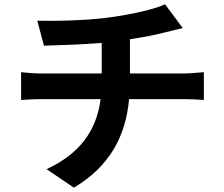

<svg xmlns="http://www.w3.org/2000/svg" viewBox="-20 -814 1040 891"><path d="M583 -473V-632C643 -641 702 -652 751 -665C768 -669 794 -676 828 -684L746 -794C696 -771 594 -748 494 -734C384 -718 229 -716 153 -718L184 -602C251 -604 356 -607 452 -615V-473H170C139 -473 105 -476 78 -479V-350C104 -352 141 -354 172 -354H447C428 -206 348 -99 196 -29L323 57C492 -44 564 -186 579 -354H838C865 -354 899 -352 926 -350V-479C904 -477 856 -473 835 -473Z"/></svg>

Font: Noto Sans Mono CJK JP Bold
Style: Regular
Weight: 700
Designer: Ryoko NISHIZUKA (kana & ideographs); Paul D. Hunt (Latin, Greek & Cyrillic); Wenlong ZHANG (bopomofo); Sandoll Communica
Foundry: Adobe Systems Incorporated
Version: Version 1.004;PS 1.004;hotconv 1.0.82;makeotf.lib2.5.63406